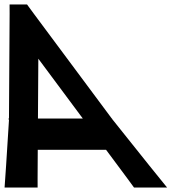

<svg xmlns="http://www.w3.org/2000/svg" viewBox="-42 -790 768 860"><path d="M-1.8 -259 1.1 -728 0.9 -770H79.1L109.9 -728L458.8 -259H459.7L460.6 -256.5L627.2 -48L706.4 50H558.3L527.5 8L433.1 -119H127.1L126.4 8L126.5 50H-21.5L-14.7 -48L-1.8 -252L-4.4 -259ZM329 -259 129.7 -527 128 -259Z"/></svg>

Font: Nordica Plus
Style: NordicaClassicRgCondOpObl
Weight: 500
Version: Version 1.01